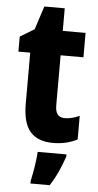

<svg xmlns="http://www.w3.org/2000/svg" viewBox="-59 -699 487 956"><g transform="rotate(5 184.0 -221.0)"><path d="M272 -118Q290 -118 308 -122.5Q326 -127 346 -136V-18Q321 -5 291 2.5Q261 10 225 10Q149 10 111 -33Q73 -76 73 -173V-428H14V-503L85 -546L123 -663H225V-550H339V-428H225V-177Q225 -118 272 -118ZM297 72Q284 110 267 148Q250 186 227 221H131V208Q135 190 140 163Q145 136 148.5 108.5Q152 81 153 61H297Z"/></g></svg>

Font: Noto Sans Armenian Condensed ExtraBold
Style: Regular
Weight: 800
Width: 3
Designer: Monotype Design Team
Foundry: Monotype Imaging Inc.
Version: Version 2.008; ttfautohint (v1.8.4.7-5d5b)